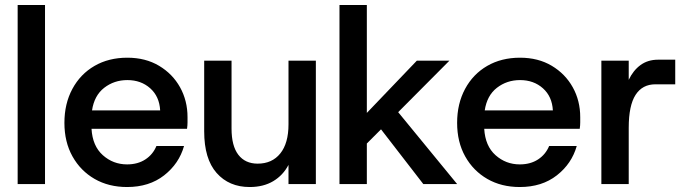

<svg xmlns="http://www.w3.org/2000/svg" viewBox="-20 -740 2769 772"><path d="M51 0V-720H161V0Z M491 12Q417 12 360.5 -20.5Q304 -53 271.5 -111Q239 -169 239 -246Q239 -323 271 -382.5Q303 -442 360 -475Q417 -508 492 -508Q565 -508 619.5 -475.5Q674 -443 704 -389Q734 -335 734 -269Q734 -259 734 -247.5Q734 -236 732 -222H348Q352 -153 393.5 -116Q435 -79 491 -79Q534 -79 564.5 -99Q595 -119 609 -153H720Q700 -82 640 -35Q580 12 491 12ZM492 -418Q439 -418 399 -387Q359 -356 350 -296H624Q621 -352 584 -385Q547 -418 492 -418Z M984 12Q901 12 851 -44.5Q801 -101 801 -212V-496H911V-223Q911 -153 938.5 -117.5Q966 -82 1016 -82Q1074 -82 1107 -123Q1140 -164 1140 -240V-496H1250V0H1140V-77Q1118 -35 1078.5 -11.5Q1039 12 984 12Z M1345 0V-720H1455V-286L1656 -496H1787L1581 -289L1818 0H1682L1512 -220L1455 -163V0Z M2070 12Q1996 12 1939.5 -20.5Q1883 -53 1850.5 -111Q1818 -169 1818 -246Q1818 -323 1850 -382.5Q1882 -442 1939 -475Q1996 -508 2071 -508Q2144 -508 2198.5 -475.5Q2253 -443 2283 -389Q2313 -335 2313 -269Q2313 -259 2313 -247.5Q2313 -236 2311 -222H1927Q1931 -153 1972.5 -116Q2014 -79 2070 -79Q2113 -79 2143.5 -99Q2174 -119 2188 -153H2299Q2279 -82 2219 -35Q2159 12 2070 12ZM2071 -418Q2018 -418 1978 -387Q1938 -356 1929 -296H2203Q2200 -352 2163 -385Q2126 -418 2071 -418Z M2398 0V-496H2508V-419Q2526 -457 2555.5 -478.5Q2585 -500 2626 -500H2695V-401H2615Q2563 -401 2535.5 -358.5Q2508 -316 2508 -226V0Z"/></svg>

Font: HostGroteskMedium
Style: Regular
Weight: 500
Designer: Doukan Karapınar based on Poppins by Indian Type Foundry, Jonny Pinhorn
Foundry: Element Type
Version: Version 1.001; ttfautohint (v1.8.4.7-5d5b)